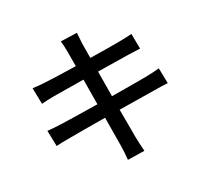

<svg xmlns="http://www.w3.org/2000/svg" viewBox="-141 -967 1281 1191"><g transform="rotate(-20 500.0 -371.5)"><path d="M882 -415C859 -408 827 -401 788 -393C739 -384 648 -368 550 -352L521 -525L734 -559C762 -563 797 -568 815 -570L795 -674C775 -669 744 -661 714 -656C675 -648 593 -635 505 -621C496 -672 490 -710 488 -723C485 -746 482 -777 480 -796L368 -780C375 -757 380 -734 385 -707C388 -692 394 -655 403 -604C312 -590 229 -578 192 -574C160 -570 132 -568 104 -567L126 -456C152 -463 178 -469 212 -475C247 -481 329 -494 419 -509L448 -336C342 -319 242 -303 195 -297C166 -293 125 -288 100 -287L122 -179C144 -185 175 -191 216 -198C261 -207 359 -223 464 -241C480 -147 493 -70 497 -44C502 -15 505 17 508 53L623 35C615 4 607 -31 601 -61C596 -88 582 -165 566 -257C663 -273 754 -288 807 -296C844 -302 880 -308 903 -310Z"/></g></svg>

Font: Noto Sans Japanese Medium
Style: Regular
Weight: 500
Designer: Ryoko NISHIZUKA (kana & ideographs); Paul D. Hunt (Latin, Greek & Cyrillic); Wenlong ZHANG (bopomofo); Sandoll Communica
Foundry: Adobe Systems Incorporated
Version: Version 1.000;PS 1;hotconv 1.0.78;makeotf.lib2.5.61930